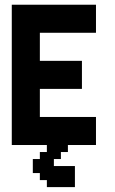

<svg xmlns="http://www.w3.org/2000/svg" viewBox="-20 -608 481 805"><path d="M29.4 -29.4H58.8V0H29.4ZM58.8 -29.4H88.2V0H58.8ZM88.2 -29.4H117.6V0H88.2ZM117.6 -29.4H147.1V0H117.6ZM117.6 -58.8H147.1V-29.4H117.6ZM88.2 -58.8H117.6V-29.4H88.2ZM58.8 -58.8H88.2V-29.4H58.8ZM29.4 -58.8H58.8V-29.4H29.4ZM29.4 -88.2H58.8V-58.8H29.4ZM29.4 -117.6H58.8V-88.2H29.4ZM29.4 -147.1H58.8V-117.6H29.4ZM29.4 -176.5H58.8V-147.1H29.4ZM29.4 -205.9H58.8V-176.5H29.4ZM29.4 -235.3H58.8V-205.9H29.4ZM29.4 -264.7H58.8V-235.3H29.4ZM58.8 -264.7H88.2V-235.3H58.8ZM58.8 -294.1H88.2V-264.7H58.8ZM58.8 -323.5H88.2V-294.1H58.8ZM88.2 -323.5H117.6V-294.1H88.2ZM88.2 -294.1H117.6V-264.7H88.2ZM117.6 -294.1H147.1V-264.7H117.6ZM117.6 -264.7H147.1V-235.3H117.6ZM117.6 -235.3H147.1V-205.9H117.6ZM117.6 -205.9H147.1V-176.5H117.6ZM117.6 -176.5H147.1V-147.1H117.6ZM117.6 -147.1H147.1V-117.6H117.6ZM117.6 -117.6H147.1V-88.2H117.6ZM117.6 -88.2H147.1V-58.8H117.6ZM88.2 -88.2H117.6V-58.8H88.2ZM88.2 -117.6H117.6V-88.2H88.2ZM88.2 -147.1H117.6V-117.6H88.2ZM88.2 -176.5H117.6V-147.1H88.2ZM88.2 -205.9H117.6V-176.5H88.2ZM88.2 -235.3H117.6V-205.9H88.2ZM88.2 -264.7H117.6V-235.3H88.2ZM58.8 -235.3H88.2V-205.9H58.8ZM58.8 -205.9H88.2V-176.5H58.8ZM58.8 -176.5H88.2V-147.1H58.8ZM58.8 -147.1H88.2V-117.6H58.8ZM58.8 -117.6H88.2V-88.2H58.8ZM58.8 -88.2H88.2V-58.8H58.8ZM29.4 -588.2H58.8V-558.8H29.4ZM29.4 -558.8H58.8V-529.4H29.4ZM29.4 -500H58.8V-470.6H29.4ZM29.4 -470.6H58.8V-441.2H29.4ZM29.4 -441.2H58.8V-411.8H29.4ZM29.4 -411.8H58.8V-382.4H29.4ZM29.4 -382.4H58.8V-352.9H29.4ZM29.4 -352.9H58.8V-323.5H29.4ZM29.4 -323.5H58.8V-294.1H29.4ZM29.4 -294.1H58.8V-264.7H29.4ZM58.8 -411.8H88.2V-382.4H58.8ZM58.8 -441.2H88.2V-411.8H58.8ZM58.8 -470.6H88.2V-441.2H58.8ZM58.8 -500H88.2V-470.6H58.8ZM58.8 -529.4H88.2V-500H58.8ZM29.4 -529.4H58.8V-500H29.4ZM58.8 -588.2H88.2V-558.8H58.8ZM88.2 -588.2H117.6V-558.8H88.2ZM88.2 -558.8H117.6V-529.4H88.2ZM117.6 -529.4H147.1V-500H117.6ZM117.6 -558.8H147.1V-529.4H117.6ZM117.6 -588.2H147.1V-558.8H117.6ZM117.6 -500H147.1V-470.6H117.6ZM117.6 -470.6H147.1V-441.2H117.6ZM117.6 -441.2H147.1V-411.8H117.6ZM117.6 -411.8H147.1V-382.4H117.6ZM117.6 -382.4H147.1V-352.9H117.6ZM117.6 -352.9H147.1V-323.5H117.6ZM117.6 -323.5H147.1V-294.1H117.6ZM88.2 -352.9H117.6V-323.5H88.2ZM88.2 -382.4H117.6V-352.9H88.2ZM88.2 -411.8H117.6V-382.4H88.2ZM58.8 -382.4H88.2V-352.9H58.8ZM58.8 -352.9H88.2V-323.5H58.8ZM88.2 -441.2H117.6V-411.8H88.2ZM88.2 -529.4H117.6V-500H88.2ZM88.2 -500H117.6V-470.6H88.2ZM88.2 -470.6H117.6V-441.2H88.2ZM58.8 -558.8H88.2V-529.4H58.8ZM147.1 -29.4H176.5V0H147.1ZM147.1 -58.8H176.5V-29.4H147.1ZM147.1 -88.2H176.5V-58.8H147.1ZM147.1 -117.6H176.5V-88.2H147.1ZM176.5 -117.6H205.9V-88.2H176.5ZM205.9 -117.6H235.3V-88.2H205.9ZM235.3 -117.6H264.7V-88.2H235.3ZM264.7 -117.6H294.1V-88.2H264.7ZM264.7 -58.8H294.1V-29.4H264.7ZM235.3 -58.8H264.7V-29.4H235.3ZM205.9 -58.8H235.3V-29.4H205.9ZM176.5 -58.8H205.9V-29.4H176.5ZM176.5 -88.2H205.9V-58.8H176.5ZM205.9 -88.2H235.3V-58.8H205.9ZM235.3 -88.2H264.7V-58.8H235.3ZM264.7 -88.2H294.1V-58.8H264.7ZM264.7 -29.4H294.1V0H264.7ZM235.3 -29.4H264.7V0H235.3ZM205.9 -29.4H235.3V0H205.9ZM176.5 -29.4H205.9V0H176.5ZM147.1 -588.2H176.5V-558.8H147.1ZM176.5 -588.2H205.9V-558.8H176.5ZM205.9 -588.2H235.3V-558.8H205.9ZM235.3 -588.2H264.7V-558.8H235.3ZM264.7 -588.2H294.1V-558.8H264.7ZM264.7 -558.8H294.1V-529.4H264.7ZM264.7 -529.4H294.1V-500H264.7ZM264.7 -500H294.1V-470.6H264.7ZM235.3 -500H264.7V-470.6H235.3ZM205.9 -500H235.3V-470.6H205.9ZM176.5 -500H205.9V-470.6H176.5ZM147.1 -500H176.5V-470.6H147.1ZM147.1 -529.4H176.5V-500H147.1ZM147.1 -558.8H176.5V-529.4H147.1ZM176.5 -558.8H205.9V-529.4H176.5ZM205.9 -558.8H235.3V-529.4H205.9ZM235.3 -558.8H264.7V-529.4H235.3ZM235.3 -529.4H264.7V-500H235.3ZM205.9 -529.4H235.3V-500H205.9ZM176.5 -529.4H205.9V-500H176.5ZM294.1 -588.2H323.5V-558.8H294.1ZM323.5 -588.2H352.9V-558.8H323.5ZM352.9 -588.2H382.4V-558.8H352.9ZM352.9 -558.8H382.4V-529.4H352.9ZM352.9 -529.4H382.4V-500H352.9ZM352.9 -500H382.4V-470.6H352.9ZM323.5 -500H352.9V-470.6H323.5ZM294.1 -500H323.5V-470.6H294.1ZM294.1 -529.4H323.5V-500H294.1ZM294.1 -558.8H323.5V-529.4H294.1ZM323.5 -558.8H352.9V-529.4H323.5ZM323.5 -529.4H352.9V-500H323.5ZM294.1 -117.6H323.5V-88.2H294.1ZM323.5 -117.6H352.9V-88.2H323.5ZM352.9 -117.6H382.4V-88.2H352.9ZM352.9 -88.2H382.4V-58.8H352.9ZM352.9 -58.8H382.4V-29.4H352.9ZM352.9 -29.4H382.4V0H352.9ZM323.5 -29.4H352.9V0H323.5ZM294.1 -29.4H323.5V0H294.1ZM294.1 -58.8H323.5V-29.4H294.1ZM294.1 -88.2H323.5V-58.8H294.1ZM323.5 -88.2H352.9V-58.8H323.5ZM323.5 -58.8H352.9V-29.4H323.5ZM147.1 -323.5H176.5V-294.1H147.1ZM147.1 -352.9H176.5V-323.5H147.1ZM147.1 -294.1H176.5V-264.7H147.1ZM147.1 -264.7H176.5V-235.3H147.1ZM176.5 -264.7H205.9V-235.3H176.5ZM205.9 -264.7H235.3V-235.3H205.9ZM235.3 -264.7H264.7V-235.3H235.3ZM264.7 -264.7H294.1V-235.3H264.7ZM264.7 -294.1H294.1V-264.7H264.7ZM264.7 -323.5H294.1V-294.1H264.7ZM264.7 -352.9H294.1V-323.5H264.7ZM235.3 -352.9H264.7V-323.5H235.3ZM205.9 -352.9H235.3V-323.5H205.9ZM176.5 -352.9H205.9V-323.5H176.5ZM176.5 -323.5H205.9V-294.1H176.5ZM176.5 -294.1H205.9V-264.7H176.5ZM205.9 -294.1H235.3V-264.7H205.9ZM235.3 -294.1H264.7V-264.7H235.3ZM235.3 -323.5H264.7V-294.1H235.3ZM205.9 -323.5H235.3V-294.1H205.9ZM294.1 -352.9H323.5V-323.5H294.1ZM294.1 -323.5H323.5V-294.1H294.1ZM294.1 -294.1H323.5V-264.7H294.1ZM294.1 -264.7H323.5V-235.3H294.1ZM264.7 0V29.4H235.3V0ZM235.3 29.4V58.8H205.9V29.4ZM205.9 29.4V58.8H176.5V29.4ZM205.9 58.8V88.2H176.5V58.8ZM205.9 88.2V117.6H176.5V88.2ZM205.9 117.6V147.1H176.5V117.6ZM235.3 117.6V147.1H205.9V117.6ZM264.7 117.6V147.1H235.3V117.6ZM294.1 117.6V147.1H264.7V117.6ZM235.3 88.2V117.6H205.9V88.2ZM176.5 58.8V88.2H147.1V58.8ZM176.5 29.4V58.8H147.1V29.4ZM264.7 88.2V117.6H235.3V88.2ZM176.5 88.2V117.6H147.1V88.2ZM294.1 88.2V117.6H264.7V88.2ZM235.3 0V29.4H205.9V0ZM294.1 147.1V176.5H264.7V147.1ZM264.7 147.1V176.5H235.3V147.1ZM235.3 147.1V176.5H205.9V147.1ZM147.1 58.8V88.2H117.6V58.8ZM147.1 88.2V117.6H117.6V88.2ZM176.5 117.6V147.1H147.1V117.6ZM205.9 147.1V176.5H176.5V147.1ZM205.9 0V29.4H176.5V0Z"/></svg>

Font: Jersey 20
Style: Regular
Weight: 400
Designer: Sarah Cadigan-Fried
Version: Version 1.000; ttfautohint (v1.8.4.7-5d5b)